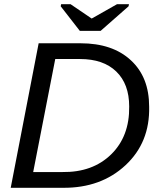

<svg xmlns="http://www.w3.org/2000/svg" viewBox="-20 -894 762 914"><path d="M164 -688H363Q516 -688 603 -607Q690 -527 690 -386Q694 -216 577.5 -107.5Q461 1 281 0H31ZM243 -613 138 -75H277Q421 -73 509 -159Q597 -245 595 -387Q595 -494 533.5 -553.5Q472 -613 361 -613ZM592 -864 459 -747H360L269 -864L271 -874H316L416 -806H417L537 -874H594Z"/></svg>

Font: Libra Sans
Style: Italic
Weight: 400
Italic angle: -12°
Foundry: Context Ltd
Version: Version 1.002